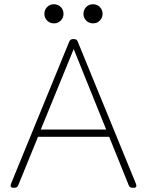

<svg xmlns="http://www.w3.org/2000/svg" viewBox="-20 -884 692 904"><path d="M43 0Q25 0 32 -19L306 -688Q311 -700 324 -700H328Q342 -700 346 -688L620 -19Q627 0 610 0H604Q590 0 586 -12L494 -240H159L66 -12Q62 0 48 0ZM172 -274H480L327 -653ZM234 -774Q215 -774 202 -787Q189 -800 189 -819Q189 -838 202 -851Q215 -864 234 -864Q253 -864 266 -851Q279 -838 279 -819Q279 -800 266 -787Q253 -774 234 -774ZM418 -774Q399 -774 386 -787Q373 -800 373 -819Q373 -838 386 -851Q399 -864 418 -864Q437 -864 450 -851Q463 -838 463 -819Q463 -800 450 -787Q437 -774 418 -774Z"/></svg>

Font: Zen Maru Gothic Light
Style: Regular
Weight: 300
Designer: Yoshimichi Ohira
Foundry: Positype
Version: Version 1.001